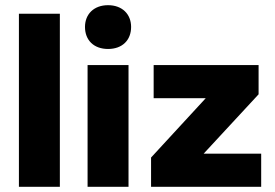

<svg xmlns="http://www.w3.org/2000/svg" viewBox="-20 -721 1061 741"><path d="M211 0V-668H53V0Z M476 0V-470H318V0ZM397 -532C452 -532 486 -566 486 -617C486 -666 452 -701 397 -701C342 -701 308 -666 308 -617C308 -566 342 -532 397 -532Z M988 0V-128H766L978 -357V-470H573V-342H774L563 -113V0Z"/></svg>

Font: Gantari ExtraBold
Style: Regular
Weight: 800
Designer: Anugrah Pasau
Foundry: Lafontype
Version: Version 1.000